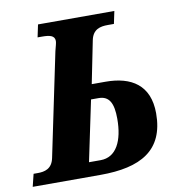

<svg xmlns="http://www.w3.org/2000/svg" viewBox="-99 -788 808 862"><g transform="rotate(-10 305.0 -357.0)"><path d="M-19 0H290C474 0 584 -60 584 -229C584 -358 502 -408 385 -408H322L361 -602C371 -650 405 -657 439 -657H467L479 -714H131L119 -657H138C172 -657 197 -653 197 -627C197 -617 192 -603 187 -582L89 -112C79 -64 45 -57 14 -57H-5ZM249 -65 307 -341H341C390 -341 408 -306 408 -235C408 -135 374 -65 302 -65Z"/></g></svg>

Font: Noto Serif SemiCondensed Extra
Style: Italic
Weight: 800
Width: 4
Italic angle: -12°
Designer: Monotype Design Team
Foundry: Monotype Imaging Inc.
Version: Version 1.901